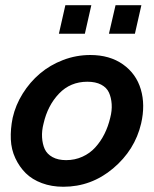

<svg xmlns="http://www.w3.org/2000/svg" viewBox="-20 -710 592 740"><path d="M207 -580.1 231.9 -689.9H332L307.1 -580.1ZM399.9 -580.1 425.3 -689.9H524.9L500 -580.1ZM224.1 9.8Q178.7 9.8 141.4 -4.2Q104 -18.1 79.3 -42.5Q54.7 -66.9 39.1 -100.3Q23.4 -133.8 21.7 -173.1Q20 -212.4 28.8 -255.9Q40 -305.2 67.6 -349.4Q95.2 -393.6 134 -426.5Q172.9 -459.5 223.4 -478.8Q273.9 -498 328.1 -498Q402.8 -498 453.9 -461.9Q504.9 -425.8 522.7 -365.7Q540.5 -305.7 523.9 -233.9Q500 -131.8 416 -61Q332 9.8 224.1 9.8ZM234.9 -92.8Q268.6 -92.8 297.6 -106Q326.7 -119.1 347.4 -142.1Q368.2 -165 382.6 -193.8Q397 -222.7 404.8 -255.9Q412.1 -283.7 410.4 -308.8Q408.7 -334 399.9 -353.3Q391.1 -372.6 369.9 -383.8Q348.6 -395 316.9 -395Q251 -395 207.3 -349.1Q163.6 -303.2 147.9 -233.9Q140.6 -206.1 142.1 -180.7Q143.6 -155.3 152.3 -135.7Q161.1 -116.2 182.4 -104.5Q203.6 -92.8 234.9 -92.8Z"/></svg>

Font: HK Grotesk Legacy
Style: Bold Italic
Weight: 700
Italic angle: -13°
Designer: Alfredo Marco Pradil
Foundry: Hanken Design Co.
Version: Version 2.022;PS 002.022;hotconv 1.0.88;makeotf.lib2.5.64775